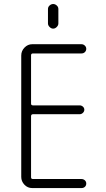

<svg xmlns="http://www.w3.org/2000/svg" viewBox="-20 -955 540 975"><path d="M143.6 0Q120.1 0 104 -17.1Q87.9 -34.2 87.9 -56.6V-672.9Q87.9 -696.3 104.5 -713.4Q121.1 -730.5 143.6 -730.5H393.6Q403.3 -730.5 410.6 -723.6Q418 -716.8 418 -707Q418 -697.3 411.1 -690.4Q404.3 -683.6 393.6 -683.6H147.5Q138.7 -683.6 137.7 -675.8V-428.7Q137.7 -419.9 147.5 -419.9H384.8Q393.6 -419.9 400.9 -413.6Q408.2 -407.2 408.2 -397.9Q408.2 -388.7 400.9 -381.8Q393.6 -375 384.8 -375H147.5Q138.7 -375 137.7 -366.2V-54.7Q137.7 -45.9 147.5 -45.9H393.6Q403.3 -45.9 410.6 -39.6Q418 -33.2 418 -22.9Q418 -12.7 411.1 -6.3Q404.3 0 393.6 0ZM223.6 -909.2Q223.6 -919.9 231.9 -927.2Q240.2 -934.6 250 -934.6Q259.8 -934.6 268.1 -927.2Q276.4 -919.9 276.4 -909.2V-835.9Q276.4 -826.2 268.1 -817.9Q259.8 -809.6 250 -809.6Q240.2 -809.6 231.9 -817.9Q223.6 -826.2 223.6 -835.9Z"/></svg>

Font: Rounded Mgen+ 2m light
Style: Regular
Weight: 200
Designer: [Source Han Sans]
Ryoko NISHIZUKA  (kana & ideographs); Paul D. Hunt (Latin, Greek & Cyrillic); Wenlong ZHANG  (bopomofo
Version: Version 1.059.20150602